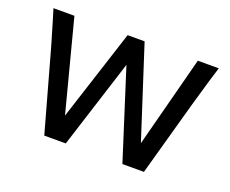

<svg xmlns="http://www.w3.org/2000/svg" viewBox="-88 -638 933 778"><g transform="rotate(20 378.5 -249.0)"><path d="M415 -498 542 -105 644.5 -498H734.9Q726.1 -470.2 719.5 -448Q712.9 -425.8 707 -405.5Q701.2 -385.3 695.6 -366Q689.9 -346.7 683.6 -324.7L593.3 0H500.5L378.4 -383.3L256.3 0H163.6L73.2 -324.7Q67.9 -344.2 62.3 -363.3Q56.6 -382.3 50.5 -402.8Q44.4 -423.3 37.6 -446.8Q30.8 -470.2 22 -498H112.3L214.8 -105L341.8 -498Z"/></g></svg>

Font: Andika Phon
Style: Regular
Weight: 400
Designer: Victor Gaultney, Annie Olsen, Julie Remington, Don Collingsworth, Eric Hays, Becca Hirsbrunner
Foundry: SIL International
Version: Version 5.000